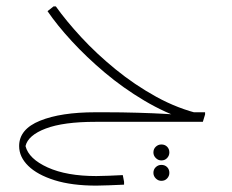

<svg xmlns="http://www.w3.org/2000/svg" viewBox="-20 -382 728 602"><path d="M570 -4Q499 -27 432.5 -66.5Q366 -106 308.5 -154.5Q251 -203 205 -253Q159 -303 129 -347L148 -362H155Q187 -317 234.5 -265.5Q282 -214 342 -165Q402 -116 470 -78.5Q538 -41 611 -24ZM279 0V-30H309Q362 -30 412.5 -28.5Q463 -27 496.5 -25Q530 -23 530 -23L564 -30H623V-23L616 0ZM282 200Q205 200 151 183Q97 166 68.5 138Q40 110 40 76Q40 23 105.5 -3.5Q171 -30 279 -30V0Q179 0 123.5 21Q68 42 60 76Q70 116 129.5 143Q189 170 282 170Q299 170 321 169Q343 168 365 167L369 188V197Q344 198 321 199Q298 200 282 200ZM511 160Q511 170 504 177.5Q497 185 486 185Q476 185 468.5 177.5Q461 170 461 160Q461 149 468.5 142Q476 135 486 135Q497 135 504 142Q511 149 511 160ZM511 96Q511 106 504 113.5Q497 121 486 121Q476 121 468.5 113.5Q461 106 461 96Q461 85 468.5 78Q476 71 486 71Q497 71 504 78Q511 85 511 96Z"/></svg>

Font: Fustat ExtraLight
Style: Regular
Weight: 250
Designer: Mohamed Gaber, Khaled Hosny, Laura Garcia Mut
Foundry: Kief Type Foundry, Alif Type Foundry, Hard Type Foundry
Version: Version 1.007